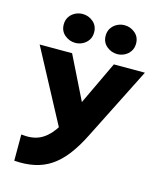

<svg xmlns="http://www.w3.org/2000/svg" viewBox="-137 -1039 954 1149"><g transform="rotate(15 340.5 -465.0)"><path d="M62.1 11.2V-151.5Q127.6 -143.2 173.4 -163.5Q219.2 -183.8 255.6 -233.4Q291.9 -283 328.9 -363L488.6 -700H680.9L454.6 -250.8Q416.1 -173.8 375.3 -121.4Q334.5 -69 288.1 -38.3Q241.8 -7.6 186.2 4.1Q130.8 15.9 62.1 11.2ZM298.6 -194.2 28.9 -700H229.9L410.9 -334ZM231.4 -764.5Q194.9 -764.5 165.9 -788.8Q136.9 -813 136.9 -854Q136.9 -881.1 150.1 -901.1Q163.4 -921.1 185.1 -932.2Q206.8 -943.2 231.4 -943.2Q267.8 -943.2 296.4 -919Q325.1 -894.8 325.1 -854Q325.1 -826.5 311.8 -806.4Q298.4 -786.4 276.9 -775.4Q255.4 -764.5 231.4 -764.5ZM491.1 -764.5Q454.6 -764.5 425.6 -788.8Q396.6 -813 396.6 -854Q396.6 -881 410 -901Q423.4 -921 444.9 -932.1Q466.4 -943.2 491.1 -943.2Q527.5 -943.2 556.2 -919Q584.9 -894.8 584.9 -854Q584.9 -826.5 571.4 -806.4Q558 -786.4 536.5 -775.4Q515 -764.5 491.1 -764.5Z"/></g></svg>

Font: Geologica-Sharp
Style: Regular
Weight: 100
Designer: Sindre Bremnes, Frode Helland
Foundry: Monokrom Skriftforlag AS
Version: Version 1.010;gftools[0.9.28]